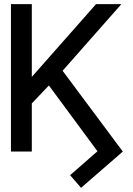

<svg xmlns="http://www.w3.org/2000/svg" viewBox="-20 -727 640 921"><path d="M132.6 0H32.5V-707.2H132.6ZM263.1 -368.1 100.1 -196.8 81.5 -300.4 203 -437.8 440.6 -707.2H562.2ZM368.8 174 316.3 113.3 447.5 -1.4 202.3 -333.6 262.4 -411.6 569.1 0Z"/></svg>

Font: Pretendard Variable
Style: Regular
Weight: 400
Designer: Base glyphs from Inter by Rasmus Andersson; Hangul glyphs from Noto Sans CJK(Source Han Sans) by Jang Soo-young and Kang
Foundry: Kil Hyung-jin
Version: Version 1.100;FEAKit 1.0